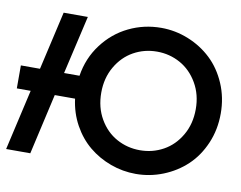

<svg xmlns="http://www.w3.org/2000/svg" viewBox="-78 -816 1172 932"><g transform="rotate(10 508.0 -350.0)"><path d="M4.9 0 73.2 -298.8H4.9V-412.1H99.1L165 -700.2H284.2L217.8 -412.1H293.9Q307.6 -500.5 359.4 -569.1Q411.1 -637.7 485.8 -673.8Q560.5 -710 645 -710Q714.8 -710 779.5 -683.8Q844.2 -657.7 893.3 -611.3Q942.4 -564.9 971.7 -496.8Q1001 -428.7 1001 -350.1Q1001 -270.5 971.7 -202.4Q942.4 -134.3 893.3 -88.1Q844.2 -42 779.5 -16.1Q714.8 9.8 645 9.8Q580.6 9.8 520.5 -12.2Q460.4 -34.2 412.8 -73.5Q365.2 -112.8 333 -171.1Q300.8 -229.5 292 -298.8H191.9L124 0ZM412.1 -350.1Q412.1 -277.3 444.6 -221.2Q477.1 -165 529.8 -136Q582.5 -106.9 645 -106.9Q707 -106.9 759.8 -136Q812.5 -165 845.2 -221.2Q877.9 -277.3 877.9 -350.1Q877.9 -421.9 845.2 -478Q812.5 -534.2 759.8 -563.5Q707 -592.8 645 -592.8Q582.5 -592.8 529.8 -563.5Q477.1 -534.2 444.6 -478Q412.1 -421.9 412.1 -350.1Z"/></g></svg>

Font: Cakra Normal
Style: Regular
Weight: 400
Designer: Lucia Kollert, Vojtech Kollert
Foundry: OoM Type
Version: Version 1.000;Glyphs 3.1.1 (3148)